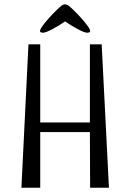

<svg xmlns="http://www.w3.org/2000/svg" viewBox="-20 -877 609 897"><path d="M80 0ZM400 -260H168V0H80L113 -670H168V-305H400V-670H455L489 0H401ZM388 -724Q380 -724 367 -729.5Q354 -735 339.5 -743Q325 -751 310 -760Q295 -769 284 -777Q273 -769 258 -760Q243 -751 228.5 -743Q214 -735 201 -729.5Q188 -724 180 -724Q177 -724 172 -725.5Q167 -727 167 -732Q167 -740 179.5 -757Q192 -774 208.5 -792.5Q225 -811 242 -827.5Q259 -844 268 -851Q277 -857 284 -857Q289 -857 300 -851Q309 -844 326 -827.5Q343 -811 359.5 -792.5Q376 -774 388.5 -757Q401 -740 401 -732Q401 -727 396 -725.5Q391 -724 388 -724Z"/></svg>

Font: Combo
Style: Regular
Weight: 400
Designer: Eduardo Rodriguez Tunni
Foundry: Eduardo Rodriguez Tunni
Version: Version 1.001